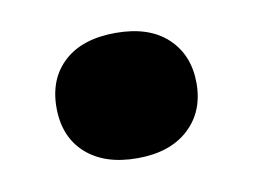

<svg xmlns="http://www.w3.org/2000/svg" viewBox="-37 -231 383 289"><g transform="rotate(-10 154.0 -87.0)"><path d="M153.5 8.5Q103.5 8.5 75 -17.2Q46.5 -43 46.5 -87.5Q46.5 -131.5 74.5 -157.2Q102.5 -183 153.5 -183Q204.5 -183 232.5 -156.8Q260.5 -130.5 260.5 -87.5Q260.5 -44 232 -17.8Q203.5 8.5 153.5 8.5Z"/></g></svg>

Font: Encode Sans Expanded
Style: Bold
Weight: 700
Width: 7
Designer: Multiple Designers
Foundry: Impallari Type
Version: Version 3.000; ttfautohint (v1.8.3) -l 8 -r 50 -G 200 -x 14 